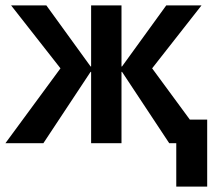

<svg xmlns="http://www.w3.org/2000/svg" viewBox="-30 -528 784 708"><path d="M734 160H620V0H594L420 -263H418V0H306V-263H304L130 0H-10L193 -276L11 -508H141L304 -283H306V-508H418V-283H420L583 -508H713L531 -276L670 -87H734Z"/></svg>

Font: CST
Style: Medium
Weight: 500
Version: Version 1.00